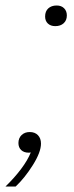

<svg xmlns="http://www.w3.org/2000/svg" viewBox="-64 -548 269 698"><path d="M48 6Q46 7 40 7Q23 7 13 -2.5Q3 -12 3 -28Q3 -46 14.5 -57Q26 -68 44 -68Q63 -68 74 -56.5Q85 -45 85 -26Q85 5 55.5 52Q26 99 -7 130H-44Q-12 99 12.5 66.5Q37 34 48 6ZM100 -488Q100 -507 111.5 -517.5Q123 -528 142 -528Q159 -528 169 -518Q179 -508 179 -492Q179 -474 167.5 -463.5Q156 -453 137 -453Q120 -453 110 -462.5Q100 -472 100 -488Z"/></svg>

Font: Mona Sans Light
Style: Italic
Weight: 300
Italic angle: -11.7°
Designer: Deni Anggara
Foundry: GitHub
Version: Version 2.000